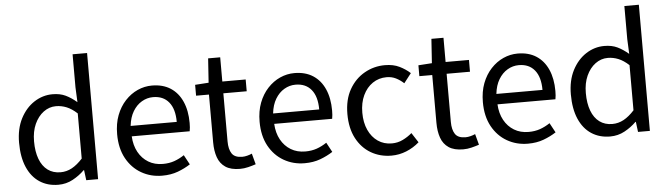

<svg xmlns="http://www.w3.org/2000/svg" viewBox="-49 -995 4200 1207"><g transform="rotate(-5 2051.0 -391.5)"><path d="M276.6 13.4Q208.7 13.4 158.3 -19.9Q107.9 -53.1 80.3 -116.8Q52.8 -180.4 52.8 -271Q52.8 -359.1 85.8 -423.2Q118.9 -487.2 172.6 -522Q226.3 -556.8 288.4 -556.8Q336 -556.8 370.6 -540.2Q405.3 -523.6 440.6 -493.5L436.4 -587V-796H527.8V0H453L444.9 -64.1H442.1Q410.2 -32.3 368.2 -9.5Q326.1 13.4 276.6 13.4ZM296.8 -63.7Q335 -63.7 368.9 -82.2Q402.8 -100.8 436.4 -137.9V-422.9Q402.4 -454.1 370 -467.1Q337.5 -480.1 303.5 -480.1Q260.6 -480.1 225.1 -453.7Q189.6 -427.3 168.4 -380.6Q147.3 -333.9 147.3 -271.8Q147.3 -206.8 164.9 -160.1Q182.5 -113.4 216.1 -88.5Q249.7 -63.7 296.8 -63.7Z M931.7 13.4Q859.5 13.4 800.4 -20.6Q741.3 -54.6 706.4 -118.2Q671.6 -181.9 671.6 -271Q671.6 -337.5 691.6 -390.1Q711.7 -442.7 746.5 -480.1Q781.4 -517.6 825 -537.2Q868.6 -556.8 915.4 -556.8Q984.6 -556.8 1032.8 -525.7Q1081 -494.5 1106.4 -437.1Q1131.9 -379.7 1131.9 -301.7Q1131.9 -287.4 1130.9 -274.1Q1130 -260.7 1127.6 -249.7H761.9Q765 -192.4 788.3 -149.8Q811.7 -107.2 851.1 -83.5Q890.4 -59.8 942.3 -59.8Q981.8 -59.8 1014.5 -71.2Q1047.1 -82.7 1077.5 -103.1L1110.3 -42.5Q1074.8 -19.4 1031 -3Q987.2 13.4 931.7 13.4ZM760.7 -315.5H1051.7Q1051.7 -397.1 1016.2 -440.3Q980.8 -483.6 916.5 -483.6Q878.5 -483.6 845.1 -463.9Q811.7 -444.3 789.2 -406.9Q766.7 -369.6 760.7 -315.5Z M1422.5 13.4Q1364.9 13.4 1331 -9.3Q1297.2 -32 1282.8 -72.8Q1268.4 -113.5 1268.4 -167.7V-469H1187.1V-537.6L1272.7 -543.4L1283 -696.2H1359.2V-543.4H1506.6V-469H1359.2V-165.4Q1359.2 -116 1377.6 -88.5Q1395.9 -61 1443.4 -61Q1458 -61 1475.1 -65.4Q1492.1 -69.8 1504.5 -75.6L1522.8 -7Q1500.2 0.6 1474.2 7Q1448.2 13.4 1422.5 13.4Z M1830.7 13.4Q1758.5 13.4 1699.4 -20.6Q1640.3 -54.6 1605.4 -118.2Q1570.6 -181.9 1570.6 -271Q1570.6 -337.5 1590.6 -390.1Q1610.7 -442.7 1645.5 -480.1Q1680.4 -517.6 1724 -537.2Q1767.6 -556.8 1814.4 -556.8Q1883.6 -556.8 1931.8 -525.7Q1980 -494.5 2005.4 -437.1Q2030.9 -379.7 2030.9 -301.7Q2030.9 -287.4 2029.9 -274.1Q2029 -260.7 2026.6 -249.7H1660.9Q1664 -192.4 1687.3 -149.8Q1710.7 -107.2 1750.1 -83.5Q1789.4 -59.8 1841.3 -59.8Q1880.8 -59.8 1913.5 -71.2Q1946.1 -82.7 1976.5 -103.1L2009.3 -42.5Q1973.8 -19.4 1930 -3Q1886.2 13.4 1830.7 13.4ZM1659.7 -315.5H1950.7Q1950.7 -397.1 1915.2 -440.3Q1879.8 -483.6 1815.5 -483.6Q1777.5 -483.6 1744.1 -463.9Q1710.7 -444.3 1688.2 -406.9Q1665.7 -369.6 1659.7 -315.5Z M2378.9 13.4Q2306.9 13.4 2249.3 -20.3Q2191.7 -54 2158.1 -117.6Q2124.6 -181.2 2124.6 -271Q2124.6 -361.9 2160.9 -425.7Q2197.2 -489.4 2256.9 -523.1Q2316.5 -556.8 2385.8 -556.8Q2439 -556.8 2477.6 -537.8Q2516.1 -518.9 2544.5 -492.7L2498 -432.8Q2474.8 -454.3 2448.4 -467.4Q2422.1 -480.5 2390.1 -480.5Q2340.7 -480.5 2301.9 -454.2Q2263.2 -427.8 2241 -380.8Q2218.8 -333.8 2218.8 -271Q2218.8 -208.7 2240.2 -161.8Q2261.7 -114.9 2299.6 -88.9Q2337.5 -62.9 2387.3 -62.9Q2424.7 -62.9 2457 -78.7Q2489.3 -94.4 2515 -116.9L2554.7 -55.4Q2518.2 -23.3 2472.9 -5Q2427.6 13.4 2378.9 13.4Z M2831.5 13.4Q2773.9 13.4 2740 -9.3Q2706.2 -32 2691.8 -72.8Q2677.4 -113.5 2677.4 -167.7V-469H2596.1V-537.6L2681.7 -543.4L2692 -696.2H2768.2V-543.4H2915.6V-469H2768.2V-165.4Q2768.2 -116 2786.6 -88.5Q2804.9 -61 2852.4 -61Q2867 -61 2884.1 -65.4Q2901.1 -69.8 2913.5 -75.6L2931.8 -7Q2909.2 0.6 2883.2 7Q2857.2 13.4 2831.5 13.4Z M3239.7 13.4Q3167.5 13.4 3108.4 -20.6Q3049.3 -54.6 3014.4 -118.2Q2979.6 -181.9 2979.6 -271Q2979.6 -337.5 2999.6 -390.1Q3019.7 -442.7 3054.5 -480.1Q3089.4 -517.6 3133 -537.2Q3176.6 -556.8 3223.4 -556.8Q3292.6 -556.8 3340.8 -525.7Q3389 -494.5 3414.4 -437.1Q3439.9 -379.7 3439.9 -301.7Q3439.9 -287.4 3438.9 -274.1Q3438 -260.7 3435.6 -249.7H3069.9Q3073 -192.4 3096.3 -149.8Q3119.7 -107.2 3159.1 -83.5Q3198.4 -59.8 3250.3 -59.8Q3289.8 -59.8 3322.5 -71.2Q3355.1 -82.7 3385.5 -103.1L3418.3 -42.5Q3382.8 -19.4 3339 -3Q3295.2 13.4 3239.7 13.4ZM3068.7 -315.5H3359.7Q3359.7 -397.1 3324.2 -440.3Q3288.8 -483.6 3224.5 -483.6Q3186.5 -483.6 3153.1 -463.9Q3119.7 -444.3 3097.2 -406.9Q3074.7 -369.6 3068.7 -315.5Z M3758.6 13.4Q3690.7 13.4 3640.3 -19.9Q3589.9 -53.1 3562.3 -116.8Q3534.8 -180.4 3534.8 -271Q3534.8 -359.1 3567.8 -423.2Q3600.9 -487.2 3654.6 -522Q3708.3 -556.8 3770.4 -556.8Q3818 -556.8 3852.6 -540.2Q3887.3 -523.6 3922.6 -493.5L3918.4 -587V-796H4009.8V0H3935L3926.9 -64.1H3924.1Q3892.2 -32.3 3850.2 -9.5Q3808.1 13.4 3758.6 13.4ZM3778.8 -63.7Q3817 -63.7 3850.9 -82.2Q3884.8 -100.8 3918.4 -137.9V-422.9Q3884.4 -454.1 3852 -467.1Q3819.5 -480.1 3785.5 -480.1Q3742.6 -480.1 3707.1 -453.7Q3671.6 -427.3 3650.4 -380.6Q3629.3 -333.9 3629.3 -271.8Q3629.3 -206.8 3646.9 -160.1Q3664.5 -113.4 3698.1 -88.5Q3731.7 -63.7 3778.8 -63.7Z"/></g></svg>

Font: Noto Sans SC Thin
Style: Regular
Weight: 100
Designer: Ryoko NISHIZUKA 西塚涼子 (kana, bopomofo & ideographs); Paul D. Hunt (Latin, Greek & Cyrillic); Sandoll Communications 산돌커뮤니
Foundry: Adobe
Version: Version 2.004-H2;hotconv 1.0.118;makeotfexe 2.5.65603